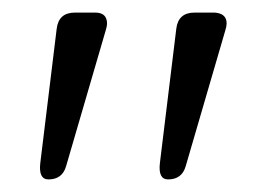

<svg xmlns="http://www.w3.org/2000/svg" viewBox="-20 -720 423 305"><path d="M70 -674Q73 -700 99 -700H131Q144 -700 148 -692Q152 -684 148 -672L85 -456Q79 -435 57 -435Q41 -435 44 -461ZM260 -674Q263 -700 289 -700H321Q334 -699 338 -691.5Q342 -684 338 -672L275 -456Q269 -435 247 -435Q231 -435 234 -461Z"/></svg>

Font: Quicksand Light
Style: Regular
Weight: 400
Version: Version 3.004